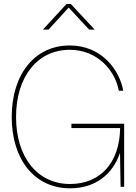

<svg xmlns="http://www.w3.org/2000/svg" viewBox="-20 -972 709 999"><path d="M344.7 7.8C472.7 7.8 565.4 -61.5 604.5 -176.8L607.4 0H626V-328.1H351.6V-305.7H605C603 -126 502 -14.6 344.7 -14.6C173.3 -14.6 63.5 -155.8 63.5 -363.3C63.5 -573.7 175.3 -712.9 342.8 -712.9C491.7 -712.9 581.1 -599.1 598.1 -500H621.1C603.5 -603.5 512.2 -735.4 342.8 -735.4C162.1 -735.4 41 -587.4 41 -363.3C41 -141.1 160.6 7.8 344.7 7.8ZM232.4 -817.9 337.4 -932.6 443.8 -817.9H472.2V-818.4L348.1 -951.7H326.7L203.6 -818.4V-817.9Z"/></svg>

Font: Raveo Display Display Thin
Style: Regular
Weight: 100
Designer: Jakub Foglar, Rasmus Andersson (Inter)
Foundry: Jakubfoglar.com
Version: Version 1.100;Glyphs 3.2.3 (3260)